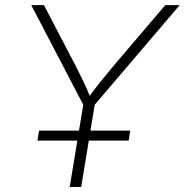

<svg xmlns="http://www.w3.org/2000/svg" viewBox="-20 -748 739 768"><path d="M258.8 0 313 -329.1 105 -727.5H155.8L281.2 -487.3Q298.8 -453.1 314.5 -420.4Q330.1 -387.7 345.2 -348.6H327.1Q355 -387.7 381.6 -420.7Q408.2 -453.6 436.5 -487.3L641.1 -727.5H698.7L358.9 -329.1L304.7 0ZM129.9 -185.5 136.2 -225.6H501L494.6 -185.5Z"/></svg>

Font: Inter ExtraLight
Style: Italic
Weight: 250
Italic angle: -9.3988°
Designer: Rasmus Andersson
Foundry: rsms
Version: Version 4.001;git-66647c0bb